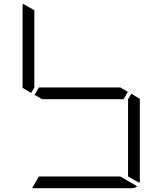

<svg xmlns="http://www.w3.org/2000/svg" viewBox="-20 -992 856 1012"><path d="M161 -735V-531L144 -502L99 -529V-959Q99 -968 101 -972L161 -938ZM672 -498 717 -471V-41Q717 -32 715 -28L655 -62V-265V-469ZM631 -469H408H202L162 -492L185 -531H408H614L654 -508ZM614 -62 703 -10Q691 0 676 0H408H149L185 -62H408Z"/></svg>

Font: DSEG7 Modern
Style: Light
Weight: 300
Designer: Keshikan(Twitter:@keshinomi_88pro)
Version: Version 0.46